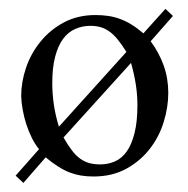

<svg xmlns="http://www.w3.org/2000/svg" viewBox="-20 -380 417 425"><path d="M313.5 -288.6Q332 -263.7 342.3 -235.1Q352.5 -206.5 352.5 -174.3Q352.5 -143.1 342.5 -110.4Q332.5 -77.6 311.8 -50.8Q291 -23.9 259.8 -6.6Q228.5 10.7 186.5 10.7Q171.9 10.7 158.9 8.5Q146 6.3 133.5 1.5Q121.1 -3.4 108.2 -11.7Q95.2 -20 81.1 -31.7L31.7 24.9L14.6 8.8L66.4 -49.8Q57.6 -60.5 50.5 -74.7Q43.5 -88.9 38.3 -104.7Q33.2 -120.6 30.3 -136.7Q27.3 -152.8 26.9 -167.5Q26.9 -198.2 37.6 -230Q48.3 -261.7 69.6 -287.8Q90.8 -314 121.3 -330.3Q151.9 -346.7 191.4 -346.7Q206.5 -346.7 219.7 -344.7Q232.9 -342.8 245.6 -338.1Q258.3 -333.5 271 -325.7Q283.7 -317.9 297.4 -306.2L346.2 -360.4L362.8 -344.7ZM259.8 -265.1Q249.5 -281.7 240.2 -293Q231 -304.2 221.4 -310.8Q211.9 -317.4 201.9 -320.1Q191.9 -322.8 180.2 -322.8Q162.1 -322.8 146.5 -315.9Q130.9 -309.1 119.6 -293.9Q108.4 -278.8 102.1 -254.6Q95.7 -230.5 95.7 -195.8Q95.7 -173.3 99.1 -149.2Q102.5 -125 110.4 -99.6ZM284.2 -147.9Q284.2 -191.4 270 -240.7L120.6 -75.7Q130.4 -58.6 139.2 -47.1Q147.9 -35.6 157.5 -28.8Q167 -22 177.7 -19Q188.5 -16.1 201.7 -16.1Q219.2 -16.1 234.4 -22.7Q249.5 -29.3 260.5 -44.7Q271.5 -60.1 277.8 -85.4Q284.2 -110.8 284.2 -147.9Z"/></svg>

Font: Scheherazade Urdu
Style: Regular
Weight: 400
Designer: SIL International
Foundry: SIL International
Version: Version 1.005 (build 117/117)